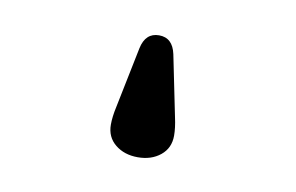

<svg xmlns="http://www.w3.org/2000/svg" viewBox="-39 6 517 335"><g transform="rotate(10 220.0 174.0)"><path d="M164 234Q164 220 168 202L190 94Q196 66 220 66Q244 66 250 94L272 202Q276 220 276 234Q276 256 260 269Q244 282 220 282Q196 282 180 269Q164 256 164 234Z"/></g></svg>

Font: Old Standard TT
Style: Bold
Weight: 700
Designer: Alexey Kryukov <alexios@thessalonica.org.ru>
Version: Version 2.2